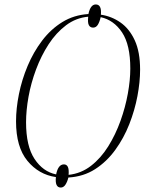

<svg xmlns="http://www.w3.org/2000/svg" viewBox="-20 -787 673 862"><path d="M253 55Q226 55 231 8Q154 -3 103 -65Q52 -127 52 -242Q52 -300 65 -364.5Q78 -429 104 -491Q130 -553 169 -604.5Q208 -656 260 -688Q312 -720 377 -724Q386 -767 410 -767Q437 -767 433 -721Q481 -714 521 -686Q561 -658 585 -606Q609 -554 609 -474Q609 -419 597 -355.5Q585 -292 560.5 -229.5Q536 -167 497.5 -114Q459 -61 407 -27.5Q355 6 287 10Q282 30 273.5 42.5Q265 55 253 55ZM232 -4Q241 -49 267 -49Q279 -49 284.5 -38Q290 -27 288 -2Q344 -8 388.5 -42.5Q433 -77 466 -130Q499 -183 521 -244.5Q543 -306 554 -367Q565 -428 565 -479Q565 -586 528 -641.5Q491 -697 432 -710Q427 -688 419 -675.5Q411 -663 398 -663Q385 -663 379 -674Q373 -685 376 -712Q321 -707 276.5 -673.5Q232 -640 198.5 -588.5Q165 -537 142 -475.5Q119 -414 108 -352.5Q97 -291 97 -238Q97 -131 135 -73.5Q173 -16 232 -4Z"/></svg>

Font: Noto Serif Display Condensed ExtraLight
Style: Italic
Weight: 200
Width: 3
Italic angle: -12°
Designer: Monotype Design Team
Foundry: Monotype Imaging Inc.
Version: Version 2.009